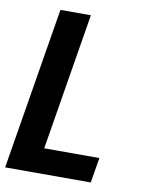

<svg xmlns="http://www.w3.org/2000/svg" viewBox="-83 -796 666 857"><g transform="rotate(10 250.0 -367.5)"><path d="M0 0 121 -735H259L157 -114H407L388 0Z"/></g></svg>

Font: Iosevka Term Curly Hv Obl
Style: Regular
Weight: 900
Italic angle: -9°
Designer: Belleve Invis
Foundry: Belleve Invis
Version: Version 32.3.0